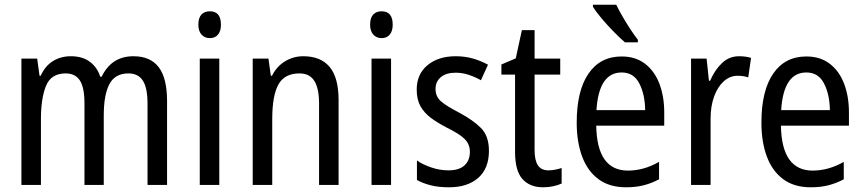

<svg xmlns="http://www.w3.org/2000/svg" viewBox="-20 -852 3671 816"><path d="M547 -613Q619 -613 654.5 -566.5Q690 -520 690 -423V-66H607V-411Q607 -479 587 -509.5Q567 -540 526 -540Q469 -540 445 -494.5Q421 -449 421 -362V-66H339V-413Q339 -480 319.5 -510Q300 -540 259 -540Q197 -540 175.5 -487Q154 -434 154 -346V-66H71V-603H138L148 -530H153Q171 -571 204.5 -592Q238 -613 281 -613Q331 -613 362.5 -589Q394 -565 406 -526H412Q454 -613 547 -613Z M872 -804Q919 -804 919 -747Q919 -720 906.5 -705Q894 -690 872 -690Q850 -690 836.5 -705Q823 -720 823 -747Q823 -776 836 -790Q849 -804 872 -804ZM912 -603V-66H829V-603Z M1269 -613Q1343 -613 1381 -567.5Q1419 -522 1419 -426V-66H1336V-413Q1336 -476 1316 -508Q1296 -540 1253 -540Q1189 -540 1163 -492.5Q1137 -445 1137 -345V-66H1054V-603H1121L1131 -530H1136Q1156 -570 1191.5 -591.5Q1227 -613 1269 -613Z M1602 -804Q1649 -804 1649 -747Q1649 -720 1636.5 -705Q1624 -690 1602 -690Q1580 -690 1566.5 -705Q1553 -720 1553 -747Q1553 -776 1566 -790Q1579 -804 1602 -804ZM1642 -603V-66H1559V-603Z M2058 -211Q2058 -136 2012.5 -96Q1967 -56 1888 -56Q1844 -56 1810.5 -64.5Q1777 -73 1752 -87V-170Q1776 -153 1812.5 -140.5Q1849 -128 1886 -128Q1931 -128 1954 -149Q1977 -170 1977 -207Q1977 -238 1956 -260Q1935 -282 1880 -309Q1841 -329 1812 -350.5Q1783 -372 1767 -400.5Q1751 -429 1751 -471Q1751 -537 1797 -575Q1843 -613 1917 -613Q1955 -613 1989 -603.5Q2023 -594 2054 -577L2024 -511Q1999 -525 1972 -534Q1945 -543 1916 -543Q1876 -543 1853.5 -524Q1831 -505 1831 -474Q1831 -442 1853.5 -422Q1876 -402 1932 -373Q1990 -342 2024 -308Q2058 -274 2058 -211Z M2311 -128Q2325 -128 2340 -131Q2355 -134 2367 -138V-72Q2352 -65 2331.5 -60.5Q2311 -56 2288 -56Q2232 -56 2200.5 -91Q2169 -126 2169 -206V-535H2111V-578L2172 -604L2198 -724H2252V-603H2361V-535H2252V-214Q2252 -171 2266 -149.5Q2280 -128 2311 -128Z M2622 -612Q2681 -612 2721.5 -581Q2762 -550 2782.5 -496Q2803 -442 2803 -374V-318H2514Q2517 -127 2649 -127Q2716 -127 2781 -164V-90Q2749 -73 2715.5 -64.5Q2682 -56 2641 -56Q2570 -56 2523.5 -90.5Q2477 -125 2454 -187Q2431 -249 2431 -331Q2431 -466 2481 -539Q2531 -612 2622 -612ZM2622 -544Q2525 -544 2515 -384H2722Q2721 -451 2697 -497.5Q2673 -544 2622 -544ZM2599 -832Q2610 -809 2626 -781.5Q2642 -754 2659 -728Q2676 -702 2691 -683V-672H2636Q2616 -689 2588.5 -717Q2561 -745 2537 -773.5Q2513 -802 2500 -823V-832Z M3121 -613Q3133 -613 3146 -611.5Q3159 -610 3172 -606L3160 -523Q3140 -530 3115 -530Q3082 -530 3056 -506.5Q3030 -483 3015 -442Q3000 -401 3000 -348V-66H2917V-603H2983L2993 -509H2998Q3018 -555 3048.5 -584Q3079 -613 3121 -613Z M3407 -612Q3466 -612 3506.5 -581Q3547 -550 3567.5 -496Q3588 -442 3588 -374V-318H3299Q3302 -127 3434 -127Q3501 -127 3566 -164V-90Q3534 -73 3500.5 -64.5Q3467 -56 3426 -56Q3355 -56 3308.5 -90.5Q3262 -125 3239 -187Q3216 -249 3216 -331Q3216 -466 3266 -539Q3316 -612 3407 -612ZM3407 -544Q3310 -544 3300 -384H3507Q3506 -451 3482 -497.5Q3458 -544 3407 -544Z"/></svg>

Font: Noto Sans Malayalam UI Condensed
Style: Regular
Weight: 400
Width: 3
Designer: Jelle Bosma - Monotype Design Team
Foundry: Monotype Imaging Inc.
Version: Version 2.104; ttfautohint (v1.8.4.7-5d5b)